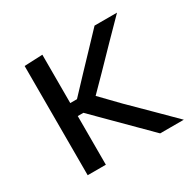

<svg xmlns="http://www.w3.org/2000/svg" viewBox="-116 -628 768 755"><g transform="rotate(-30 267.5 -250.0)"><path d="M78.5 0V-496L161 -499.5V-280H191.5L263.5 -356.5Q296.5 -391 329.8 -426.2Q363 -461.5 396 -496H498Q455 -452.5 412.5 -409Q370 -365.5 328 -322L261.5 -254.5L338.5 -175Q382.5 -131.5 427 -87.5Q471.5 -43.5 515 0H407.5Q373.5 -34 339.5 -68Q305.5 -102 272 -135.5L186.5 -221H161V0Z"/></g></svg>

Font: Commissioner
Style: Regular
Weight: 400
Designer: Kostas Bartsokas
Foundry: Kostas Bartsokas
Version: Version 1.000; ttfautohint (v1.8.3)